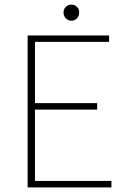

<svg xmlns="http://www.w3.org/2000/svg" viewBox="-20 -814 550 834"><path d="M100 0V-660H454V-632H132V-366H402V-338H132V-28H464V0ZM290 -724Q277 -724 266.5 -734Q256 -744 256 -760Q256 -775 266.5 -784.5Q277 -794 290 -794Q304 -794 314 -784.5Q324 -775 324 -760Q324 -744 314 -734Q304 -724 290 -724Z"/></svg>

Font: Source Sans 3
Style: Regular
Weight: 200
Designer: Paul D. Hunt
Foundry: Adobe
Version: Version 3.046;hotconv 1.0.118;makeotfexe 2.5.65603